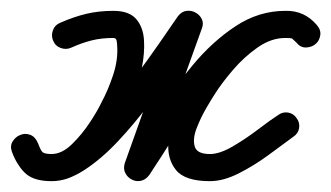

<svg xmlns="http://www.w3.org/2000/svg" viewBox="-46 -309 610 354"><path d="M85 -221Q76 -217 66 -220.5Q56 -224 52 -234Q48 -243 51.5 -253Q55 -263 65 -267Q90 -278 113 -283.5Q136 -289 163 -289Q192 -289 205 -274Q218 -259 219.5 -235Q221 -211 215.5 -184Q210 -157 201.5 -133.5Q193 -110 186 -96Q173 -72 153 -43.5Q133 -15 106.5 5Q80 25 49 25Q20 25 3 11.5Q-14 -2 -24 -29Q-28 -40 -22.5 -48.5Q-17 -57 -9 -60Q0 -64 9.5 -60.5Q19 -57 23 -46Q28 -34 30.5 -29.5Q33 -25 49 -25Q69 -25 94.5 -45Q120 -65 147 -96.5Q174 -128 200 -163Q226 -198 247.5 -229Q269 -260 282 -279Q289 -288 298 -289Q307 -290 314 -286Q322 -282 326 -274Q330 -266 326 -256Q302 -190 278.5 -124Q255 -58 232 8Q228 19 218.5 20Q209 21 200 16Q191 12 186 3.5Q181 -5 187 -14Q213 -51 243 -98Q273 -145 309 -188.5Q345 -232 388 -260.5Q431 -289 480 -289Q515 -290 538 -263Q546 -254 544.5 -244Q543 -234 536 -228Q528 -222 518 -221.5Q508 -221 500 -231Q495 -237 492.5 -238Q490 -239 480 -239Q454 -239 429 -221.5Q404 -204 383.5 -180Q363 -156 351 -137Q345 -128 334.5 -110Q324 -92 316.5 -72.5Q309 -53 313 -39Q317 -25 341 -25Q359 -25 383 -39Q407 -53 430 -70.5Q453 -88 467 -97Q467 -97 467 -97Q467 -97 467 -97Q475 -103 485 -101.5Q495 -100 501 -91Q507 -83 505.5 -73Q504 -63 495 -57Q476 -43 449.5 -23.5Q423 -4 394.5 10.5Q366 25 341 25Q295 25 278.5 4.5Q262 -16 264.5 -46.5Q267 -77 280.5 -108.5Q294 -140 308 -163Q326 -191 352.5 -220.5Q379 -250 411.5 -269.5Q444 -289 480 -289Q516 -289 538 -263Q546 -254 544.5 -244Q543 -234 536 -228Q529 -222 519 -221.5Q509 -221 500 -231Q495 -236 492.5 -238Q490 -240 481 -239Q441 -239 404.5 -211.5Q368 -184 335.5 -143Q303 -102 276 -59Q249 -16 229 14Q222 23 213 24.5Q204 26 197 22Q189 18 185 10Q181 2 184 -8Q208 -75 231.5 -141Q255 -207 279 -273Q283 -283 292.5 -284Q302 -285 311 -280Q320 -275 324.5 -267Q329 -259 323 -250Q306 -226 282 -191Q258 -156 230 -118.5Q202 -81 171.5 -48.5Q141 -16 109.5 4.5Q78 25 49 25Q18 25 2.5 12Q-13 -1 -23 -28Q-28 -40 -22.5 -48.5Q-17 -57 -8 -60Q0 -63 9.5 -60Q19 -57 24 -45Q28 -34 31.5 -29.5Q35 -25 49 -25Q68 -25 86.5 -43Q105 -61 119.5 -83Q134 -105 141 -120Q153 -142 162.5 -170.5Q172 -199 170 -225Q170 -229 169 -234Q168 -239 163 -239Q141 -239 123 -234.5Q105 -230 85 -221Q85 -221 85 -221Q85 -221 85 -221Z"/></svg>

Font: FRB American Cursive Semibold
Style: Italic
Weight: 600
Italic angle: -25°
Version: Version 2.0;Modular Font Editor K font №1